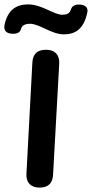

<svg xmlns="http://www.w3.org/2000/svg" viewBox="-74 -814 418 872"><path d="M167 -20 195 -526C197 -565 175 -588 136 -588H134C96 -588 75 -569 73 -530L46 -24C44 15 66 38 105 38H106C144 38 165 19 167 -20ZM-22 -661C3 -659 18 -666 22 -684C25 -696 37 -706 62 -706C106 -706 159 -658 216 -658C264 -658 307 -678 323 -760C326 -779 314 -791 291 -793C267 -795 253 -787 248 -771C243 -752 228 -747 209 -747C170 -747 116 -794 54 -794C1 -794 -40 -770 -54 -698C-57 -676 -46 -663 -22 -661Z"/></svg>

Font: 寒蝉团圆体 Round
Style: Regular
Weight: 500
Designer: 寒蝉字型
Version: Version 2.700;Glyphs 3.1.1 (3135)